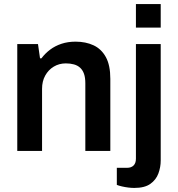

<svg xmlns="http://www.w3.org/2000/svg" viewBox="-20 -743 874 945"><path d="M65 0V-526H167L177 -456H184Q202 -480 226.5 -498.5Q251 -517 282.5 -527.5Q314 -538 352 -538Q402 -538 440.5 -520Q479 -502 501 -462Q523 -422 523 -355V0H400V-333Q400 -361 393.5 -379.5Q387 -398 374.5 -409.5Q362 -421 344 -426Q326 -431 304 -431Q271 -431 244.5 -415Q218 -399 202.5 -371Q187 -343 187 -306V0ZM649 -607V-723H771V-607ZM641 182Q627 182 611 180Q595 178 580 174.5Q565 171 555 167V83H605Q626 83 637.5 71.5Q649 60 649 38V-526H771V47Q771 80 759.5 111Q748 142 720 162Q692 182 641 182Z"/></svg>

Font: Archivo SemiBold SemiBold
Style: Regular
Weight: 600
Version: Version 2.001